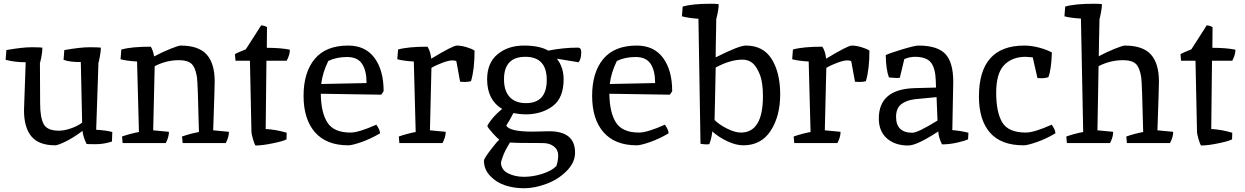

<svg xmlns="http://www.w3.org/2000/svg" viewBox="-20 -763 6642 1024"><path d="M294 -66Q323 -66 359 -78.5Q395 -91 418 -109Q414 -322 411 -432Q349 -432 319 -444L323 -496Q408 -511 456.5 -511Q505 -511 518 -509Q518 -491 512.5 -461Q507 -431 505 -428L493 -71Q546 -68 579 -59L577 -8Q533 6 492 6Q451 6 442 5Q423 -33 420 -65Q371 -28 329.5 -8Q288 12 275 12Q187 12 147.5 -35.5Q108 -83 108 -175Q108 -176 117 -431Q59 -431 10 -444L14 -496Q99 -511 146 -511Q193 -511 206 -509Q206 -485 200 -456Q194 -427 193 -428L194 -212Q194 -136 213 -101Q232 -66 294 -66Z M943 -520Q1039 -520 1082 -472.5Q1125 -425 1125 -328Q1125 -300 1117 -68L1201 -60Q1201 -32 1184 0H954L951 -35Q997 -51 1041 -59Q1035 -321 1030.5 -350.5Q1026 -380 1016 -402Q1006 -424 986 -433Q966 -442 933 -442Q867 -442 805 -410Q799 -182 797 -68L881 -60Q881 -32 864 0H634L631 -35Q677 -51 721 -59Q715 -313 711 -435Q656 -438 623 -447L627 -499Q681 -514 784 -514Q796 -496 802 -462Q845 -485 888.5 -502.5Q932 -520 943 -520Z M1321 -62 1313 -439H1236L1233 -474Q1243 -481 1291 -500L1373 -628Q1393 -626 1404 -618L1403 -508Q1478 -508 1526 -498Q1526 -471 1509 -439H1401Q1399 -319 1397 -75Q1453 -72 1509 -55L1508 -20Q1494 -11 1436.5 1Q1379 13 1342 13Q1337 5 1329 -21.5Q1321 -48 1321 -62Z M1849 -56Q1893 -56 1987 -98Q2006 -72 2007 -52Q1956 -22 1907 -5Q1858 12 1837 12Q1721 12 1660 -57.5Q1599 -127 1599 -252Q1599 -377 1658.5 -448.5Q1718 -520 1837 -520Q1929 -520 1977.5 -454Q2026 -388 2026 -277Q2018 -263 2013 -258L1691 -263Q1692 -162 1726.5 -109Q1761 -56 1849 -56ZM1731 -438Q1701 -378 1693 -315Q1772 -316 1935 -320Q1935 -386 1911 -422.5Q1887 -459 1831 -459Q1775 -459 1731 -438Z M2281 -401Q2275 -179 2273 -68L2357 -60Q2357 -32 2340 0H2110L2107 -35Q2153 -51 2197 -59Q2191 -313 2187 -435Q2132 -438 2099 -447L2103 -499Q2156 -514 2260 -514Q2276 -489 2280 -450Q2395 -520 2417 -520Q2439 -520 2468 -511.5Q2497 -503 2511 -493Q2511 -393 2492 -330Q2478 -326 2459.5 -326Q2441 -326 2434 -327L2414 -436Q2409 -441 2392 -441Q2375 -441 2341.5 -429Q2308 -417 2281 -401Z M2820 -61 2909 -63Q3047 -63 3047 51Q3047 104 3001.5 149.5Q2956 195 2893 218Q2830 241 2775.5 241Q2721 241 2674 225.5Q2627 210 2594 175Q2561 140 2561 94Q2561 83 2596.5 36.5Q2632 -10 2643 -18Q2634 -24 2608 -52.5Q2582 -81 2579 -92Q2604 -138 2658 -182Q2578 -230 2578 -340Q2578 -428 2634 -474Q2690 -520 2774 -520Q2858 -520 2904 -493Q2984 -509 3061 -509Q3080 -509 3080 -486Q3080 -446 3065 -431L2950 -450Q2986 -404 2986 -340Q2986 -240 2927 -196.5Q2868 -153 2782 -153Q2755 -153 2718 -160Q2703 -129 2680 -93Q2698 -61 2820 -61ZM2947 123Q2957 95 2957 65.5Q2957 36 2934 18Q2911 0 2875 0Q2732 0 2700 -3Q2673 40 2662.5 69.5Q2652 99 2652 103Q2652 142 2689 161Q2726 180 2774.5 180Q2823 180 2872.5 164Q2922 148 2947 123ZM2668 -340Q2668 -279 2698 -246Q2728 -213 2785 -213Q2896 -213 2896 -336.5Q2896 -460 2782 -460Q2668 -460 2668 -340Z M3388 -56Q3432 -56 3526 -98Q3545 -72 3546 -52Q3495 -22 3446 -5Q3397 12 3376 12Q3260 12 3199 -57.5Q3138 -127 3138 -252Q3138 -377 3197.5 -448.5Q3257 -520 3376 -520Q3468 -520 3516.5 -454Q3565 -388 3565 -277Q3557 -263 3552 -258L3230 -263Q3231 -162 3265.5 -109Q3300 -56 3388 -56ZM3270 -438Q3240 -378 3232 -315Q3311 -316 3474 -320Q3474 -386 3450 -422.5Q3426 -459 3370 -459Q3314 -459 3270 -438Z M3940 -445Q3875 -445 3797 -403Q3795 -311 3793.5 -232.5Q3792 -154 3791 -123Q3816 -98 3858 -77Q3900 -56 3931 -56Q4049 -56 4049 -250Q4049 -324 4032 -366.5Q4015 -409 3993 -427Q3971 -445 3940 -445ZM3769 -743Q3800 -743 3813 -741Q3813 -711 3800 -661Q3800 -638 3799 -596Q3797 -514 3797 -457Q3921 -520 3958 -520Q4051 -520 4096 -447.5Q4141 -375 4141 -259.5Q4141 -144 4090.5 -66Q4040 12 3944 12Q3905 12 3858.5 -10Q3812 -32 3779 -62Q3775 -25 3763 6Q3759 7 3748 7Q3737 7 3716 4L3705 -663Q3655 -666 3617 -676L3621 -728Q3672 -743 3769 -743Z M4387 -401Q4381 -179 4379 -68L4463 -60Q4463 -32 4446 0H4216L4213 -35Q4259 -51 4303 -59Q4297 -313 4293 -435Q4238 -438 4205 -447L4209 -499Q4262 -514 4366 -514Q4382 -489 4386 -450Q4501 -520 4523 -520Q4545 -520 4574 -511.5Q4603 -503 4617 -493Q4617 -393 4598 -330Q4584 -326 4565.5 -326Q4547 -326 4540 -327L4520 -436Q4515 -441 4498 -441Q4481 -441 4447.5 -429Q4414 -417 4387 -401Z M5064 -327 5059 -69Q5102 -66 5145 -55L5143 -20Q5127 -12 5085.5 -2.5Q5044 7 5004 7Q4986 -29 4984 -62Q4870 13 4824 13Q4753 13 4710 -25Q4667 -63 4667 -131Q4667 -288 4859 -293Q4971 -296 4972 -296L4971 -330Q4969 -399 4945 -429.5Q4921 -460 4859 -460Q4833 -460 4803 -448L4779 -348Q4774 -347 4762 -347L4721 -350Q4705 -393 4704 -469Q4723 -479 4791 -499.5Q4859 -520 4878 -520Q4980 -520 5022 -475Q5064 -430 5064 -327ZM4846 -55Q4875 -55 4980 -120L4975 -245Q4907 -239 4861 -234Q4815 -229 4787 -207.5Q4759 -186 4759 -140Q4759 -55 4846 -55Z M5439 12Q5319 12 5260 -55.5Q5201 -123 5201 -248Q5201 -520 5443 -520Q5482 -520 5524 -508.5Q5566 -497 5590 -483Q5587 -390 5571 -351Q5553 -346 5542 -346H5525Q5520 -346 5513 -347L5488 -457Q5455 -460 5450 -460Q5378 -460 5335.5 -416Q5293 -372 5293 -268Q5293 -164 5325.5 -110Q5358 -56 5451 -56Q5495 -56 5589 -98Q5608 -72 5609 -52Q5558 -22 5509 -5Q5460 12 5439 12Z M5813 -743Q5844 -743 5857 -741Q5857 -723 5851.5 -694.5Q5846 -666 5844 -661Q5844 -639 5842 -570Q5840 -501 5840 -463Q5883 -486 5925.5 -503Q5968 -520 5979 -520Q6075 -520 6118 -472.5Q6161 -425 6161 -328Q6161 -300 6153 -68L6237 -60Q6237 -32 6220 0H5990L5987 -35Q6033 -51 6077 -59Q6071 -321 6066.5 -350.5Q6062 -380 6052 -402Q6042 -424 6022 -433Q6002 -442 5969 -442Q5901 -442 5839 -410L5833 -68L5917 -60Q5917 -32 5900 0H5670L5667 -35Q5713 -51 5757 -59L5745 -664Q5690 -667 5657 -676L5661 -728Q5712 -743 5813 -743Z M6364 -62 6356 -439H6279L6276 -474Q6286 -481 6334 -500L6416 -628Q6436 -626 6447 -618L6446 -508Q6521 -508 6569 -498Q6569 -471 6552 -439H6444Q6442 -319 6440 -75Q6496 -72 6552 -55L6551 -20Q6537 -11 6479.5 1Q6422 13 6385 13Q6380 5 6372 -21.5Q6364 -48 6364 -62Z"/></svg>

Font: Inika
Style: Regular
Weight: 400
Designer: Constanza Artigas Preller
Foundry: Constanza Artigas Preller
Version: Version 1.001